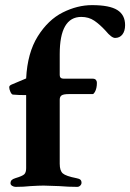

<svg xmlns="http://www.w3.org/2000/svg" viewBox="-20 -726 508 749"><path d="M21 -11Q21 -19 25.5 -23.5Q30 -28 40 -31Q67 -39 74.5 -46Q82 -53 82 -70V-355Q51 -355 30 -357Q25 -358 20.5 -368Q16 -378 16 -386Q16 -392 25 -396Q36 -400 82 -420Q87 -520 127.5 -584.5Q168 -649 225 -677.5Q282 -706 339 -706Q407 -706 437.5 -687Q468 -668 468 -628Q468 -605 457.5 -591.5Q447 -578 429 -578Q415 -578 392 -606Q369 -631 347.5 -645.5Q326 -660 297 -660Q213 -660 213 -515V-433Q213 -419 229 -419H342Q350 -419 354 -414.5Q358 -410 358 -403Q358 -381 350 -367Q345 -359 342 -359H250Q228 -359 220.5 -354Q213 -349 213 -337V-87Q213 -60 225 -49.5Q237 -39 278 -31Q289 -29 293.5 -25Q298 -21 298 -13Q298 -7 293 -2Q288 3 281 3Q247 3 211 0Q167 -2 150 -2Q133 -2 99 0Q72 3 41 3Q34 3 27.5 -1Q21 -5 21 -11Z"/></svg>

Font: EB Garamond
Style: Bold
Weight: 700
Designer: Georg Duffner and Octavio Pardo
Foundry: Georg Duffner
Version: Version 1.000; ttfautohint (v1.6)